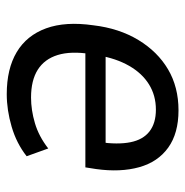

<svg xmlns="http://www.w3.org/2000/svg" viewBox="-10 -530 549 569"><g transform="rotate(-90 264.5 -245.5)"><path d="M222 9Q154 9 111.5 -21.5Q69 -52 53.5 -107.5Q38 -163 48 -235L53 -267H408L399 -207H108L128 -226Q120 -171 127.5 -133.5Q135 -96 159.5 -77Q184 -58 224 -58Q266 -58 299 -78.5Q332 -99 354 -137.5Q376 -176 385 -229L389 -252Q398 -310 386 -349Q374 -388 342.5 -408Q311 -428 260 -428Q223 -428 184 -416.5Q145 -405 109 -377L86 -441Q124 -471 173.5 -485.5Q223 -500 270 -500Q345 -500 394.5 -470.5Q444 -441 465 -383.5Q486 -326 474 -243Q465 -167 430.5 -110Q396 -53 343.5 -22Q291 9 222 9Z"/></g></svg>

Font: Nunito Sans 10pt SemiCondensed Medium
Style: Italic
Weight: 500
Width: 4
Italic angle: -9°
Designer: Vernon Adams
Foundry: Vernon Adams
Version: Version 3.101;gftools[0.9.27]